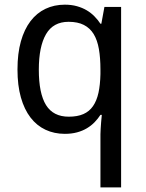

<svg xmlns="http://www.w3.org/2000/svg" viewBox="-20 -566 626 826"><path d="M275.9 -64Q313 -64 338.6 -75.2Q364.3 -86.4 380.1 -109.4Q396 -132.3 403.6 -166.7Q411.1 -201.2 412.1 -247.1V-267.1Q412.1 -316.4 405.5 -354.7Q398.9 -393.1 383.1 -419.2Q367.2 -445.3 340.8 -458.7Q314.5 -472.2 274.9 -472.2Q209 -472.2 178 -418.9Q147 -365.7 147 -266.1Q147 -164.1 178 -114Q209 -64 275.9 -64ZM258.8 9.8Q213.4 9.8 175.8 -7.8Q138.2 -25.4 111.3 -60.3Q84.5 -95.2 69.8 -147Q55.2 -198.7 55.2 -267.1Q55.2 -335.9 69.8 -387.9Q84.5 -439.9 111.3 -475.1Q138.2 -510.3 175.8 -528.1Q213.4 -545.9 258.8 -545.9Q287.6 -545.9 311 -539.3Q334.5 -532.7 353 -521.7Q371.6 -510.7 386.2 -495.8Q400.9 -481 412.1 -463.9H416L429.2 -536.1H501V240.2H412.1V11.2Q412.1 2 413.1 -12.2Q414.1 -26.4 415 -39.6Q416.5 -55.2 418 -71.8H412.1Q401.4 -55.2 387 -40.3Q372.6 -25.4 353.8 -14.2Q335 -2.9 311.5 3.4Q288.1 9.8 258.8 9.8Z"/></svg>

Font: Genotype
Style: Regular
Weight: 400
Foundry: Ascender Corporation
Version: Version 1.00